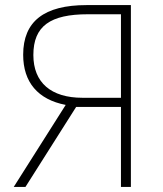

<svg xmlns="http://www.w3.org/2000/svg" viewBox="-20 -734 640 754"><path d="M34 0H80L279 -314H455V0H494V-714H320C153 -714 71 -650 71 -519C71 -411 129 -343 238 -322ZM304 -350C180 -350 111 -410 111 -518C111 -632 178 -678 325 -678H455V-350Z"/></svg>

Font: Noto Sans Mono ExtraLight
Style: Regular
Weight: 200
Designer: Monotype Design Team
Foundry: Monotype Imaging Inc.
Version: Version 2.014